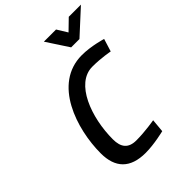

<svg xmlns="http://www.w3.org/2000/svg" viewBox="-261 -1057 1194 1194"><g transform="rotate(-45 336.0 -459.5)"><path d="M481 -102C481 -102 398 -87 319 -87C249 -87 220 -125 220 -195C220 -387 301 -605 449 -605C529 -605 597 -591 597 -591L623 -675C623 -675 535 -702 454 -702C201 -702 105 -399 105 -187C105 -60 169 9 305 9C382 9 473 -14 473 -14L481 -102ZM565 -928 495 -860 453 -928H346L441 -783H514L672 -928Z"/></g></svg>

Font: RazerF5 SemiBold
Style: Italic
Weight: 600
Foundry: Razer Inc.
Version: Version 2